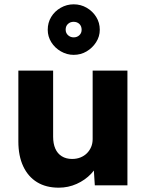

<svg xmlns="http://www.w3.org/2000/svg" viewBox="-20 -858 682 889"><path d="M65 -203V-531H226V-225Q226 -193 236 -170Q246 -147 266 -134.5Q286 -122 314 -122Q335 -122 352.5 -129Q370 -136 382.5 -148.5Q395 -161 402 -177.5Q409 -194 409 -214V-531H570V0H419L412 -109L442 -121Q430 -83 402 -53.5Q374 -24 335 -6.5Q296 11 252 11Q193 11 151.5 -14.5Q110 -40 87.5 -88Q65 -136 65 -203ZM201 -720Q201 -753 217 -779.5Q233 -806 261 -822Q289 -838 321 -838Q354 -838 381.5 -822Q409 -806 425.5 -779.5Q442 -753 442 -720Q442 -689 425 -662.5Q408 -636 381 -620Q354 -604 321 -604Q290 -604 262 -620Q234 -636 217.5 -662.5Q201 -689 201 -720ZM358 -720Q358 -737 347.5 -747Q337 -757 321 -757Q305 -757 294.5 -747Q284 -737 284 -721Q284 -705 295 -695Q306 -685 321 -685Q337 -685 347.5 -695Q358 -705 358 -720Z"/></svg>

Font: Mach
Style: Bold
Weight: 700
Version: Version 1.002